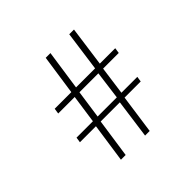

<svg xmlns="http://www.w3.org/2000/svg" viewBox="-173 -925 1119 1119"><g transform="rotate(-45 386.5 -365.0)"><path d="M536 -483H663L658 -449H529L505 -274H636L631 -241H498L464 0H426L459 -241H301L266 0H227L262 -241H130L135 -274H270L295 -449H159L164 -483H301L337 -730H376L340 -483H497L531 -730H570ZM467 -274 490 -449H334L309 -274Z"/></g></svg>

Font: GFS Gazis
Style: Regular
Weight: 400
Designer: George Matthiopoulos
Foundry: George Matthiopoulos
Version: Version 1.0